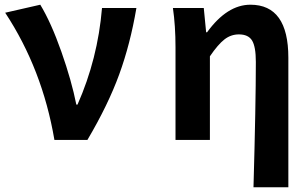

<svg xmlns="http://www.w3.org/2000/svg" viewBox="-20 -594 1249 815"><path d="M211 0Q160 -300 2 -540L151 -574Q197 -498 240.5 -374.5Q284 -251 304 -150H309Q395 -344 413 -560H559Q533 -407 486 -278Q439 -149 351 0Z M1056 201Q1066 -153 1066 -331Q1066 -396 1050 -422Q1034 -448 994 -448Q960 -448 932.5 -426.5Q905 -405 871 -355V0H725V-393Q725 -485 714 -560H845L855 -457H859Q944 -574 1043 -574Q1204 -574 1204 -349V201Z"/></svg>

Font: NotoSansHansBold
Style: Bold
Weight: 700
Designer: Ryoko NISHIZUKA  (kana & ideographs); Paul D. Hunt (Latin, Greek & Cyrillic); Wenlong ZHANG  (bopomofo); Sandoll Communi
Foundry: Adobe Systems Incorporated
Version: Version 1.00;December 8, 2021;FontCreator 13.0.0.2675 64-bit